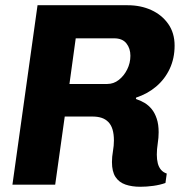

<svg xmlns="http://www.w3.org/2000/svg" viewBox="-20 -706 715 734"><path d="M516.5 8Q484 8 459.5 -0.5Q435 -9 421.5 -29.5Q408 -50 408 -86.5Q408 -106.5 411.8 -128Q415.5 -149.5 415.5 -168.5Q415.5 -193.5 410.2 -211Q405 -228.5 394.2 -239.5Q383.5 -250.5 368.5 -255.5Q353.5 -260.5 333 -260.5H227.5L191 0H27.5L123.5 -686H468Q518 -686 558.5 -667.5Q599 -649 623.2 -614.5Q647.5 -580 647.5 -531.5Q647.5 -483 628.8 -443Q610 -403 576.8 -375Q543.5 -347 500.5 -333L499.5 -327.5Q517 -322 532.5 -312.8Q548 -303.5 560 -288.8Q572 -274 579.2 -252.2Q586.5 -230.5 586.5 -200.5Q586.5 -180 583 -157.5Q579.5 -135 579.5 -115Q579.5 -96.5 583.2 -81.8Q587 -67 595.5 -57Q604 -47 617.5 -42.5L612.5 -6.5Q591.5 1 566 4.5Q540.5 8 516.5 8ZM245.5 -385H390Q414.5 -385 434.2 -400.5Q454 -416 466.2 -440.5Q478.5 -465 478.5 -493Q478.5 -521 463.2 -540.2Q448 -559.5 416 -559.5H269.5Z"/></svg>

Font: Chivo Medium
Style: Italic
Weight: 500
Italic angle: -8.05°
Designer: Hector Gatti
Foundry: Omnibus-Type
Version: Version 2.002